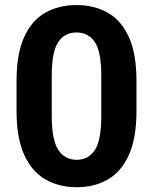

<svg xmlns="http://www.w3.org/2000/svg" viewBox="-20 -741 614 770"><path d="M527.3 -418V-294.9Q527.3 -188 497.3 -120.6Q467.3 -53.2 413.3 -21.7Q359.4 9.8 287.6 9.8Q216.3 9.8 161.9 -21.7Q107.4 -53.2 76.9 -120.6Q46.4 -188 46.4 -294.9V-418Q46.4 -524.9 76.7 -591.8Q106.9 -658.7 161.1 -689.7Q215.3 -720.7 286.6 -720.7Q358.4 -720.7 412.6 -689.7Q466.8 -658.7 497.1 -591.8Q527.3 -524.9 527.3 -418ZM386.2 -276.4V-437Q386.2 -533.2 360.4 -572Q334.5 -610.8 286.6 -610.8Q239.3 -610.8 213.4 -572Q187.5 -533.2 187.5 -437V-276.4Q187.5 -179.2 213.9 -139.6Q240.2 -100.1 287.6 -100.1Q335 -100.1 360.6 -139.6Q386.2 -179.2 386.2 -276.4Z"/></svg>

Font: Vazirmatn UI
Style: Bold
Weight: 700
Designer: Saber Rastikerdar
Foundry: Saber Rastikerdar
Version: Version 33.003